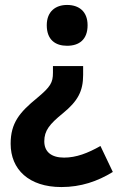

<svg xmlns="http://www.w3.org/2000/svg" viewBox="-20 -568 477 776"><path d="M334 -466C334 -522 299 -548 251 -548C205 -548 169 -522 169 -466C169 -407 204 -383 251 -383C300 -383 334 -408 334 -466ZM316 -265V-301H194V-274C194 -234 184 -217 130 -172C59 -114 23 -71 23 13C23 117 97 188 228 188C307 188 374 165 436 127L386 22C335 51 288 69 239 69C188 69 159 46 159 3C159 -40 180 -66 234 -110C294 -159 316 -199 316 -265Z"/></svg>

Font: Noto Sans Arabic UI SmCn
Style: Bold
Weight: 700
Width: 4
Designer: Monotype Design Team, Nadine Chahine and Nizar Qandah
Foundry: Monotype Imaging Inc.
Version: Version 2.010